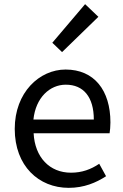

<svg xmlns="http://www.w3.org/2000/svg" viewBox="-20 -892 594 925"><path d="M279 -641 454 -811 390 -872 232 -686ZM311 13C385 13 443 -12 491 -43L458 -103C418 -76 375 -60 322 -60C219 -60 148 -134 142 -250H508C510 -263 512 -282 512 -302C512 -457 434 -557 296 -557C170 -557 51 -447 51 -271C51 -92 167 13 311 13ZM141 -316C152 -422 220 -484 297 -484C382 -484 432 -425 432 -316Z"/></svg>

Font: Noto Sans JP
Style: Regular
Weight: 400
Designer: Ryoko NISHIZUKA  (kana, bopomofo & ideographs); Paul D. Hunt (Latin, Greek & Cyrillic); Sandoll Communications , Soo-you
Foundry: Adobe
Version: Version 2.002;hotconv 1.0.116;makeotfexe 2.5.65601